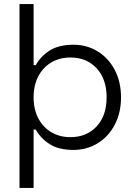

<svg xmlns="http://www.w3.org/2000/svg" viewBox="-20 -720 657 940"><path d="M75.5 -700H144.5V-401.2H155Q179.5 -445 223.8 -473Q268 -501 340 -501Q405 -501 458.1 -468.5Q511.2 -436 541.9 -377.5Q572.5 -319 572.5 -243.5Q572.5 -168 541.9 -109.5Q511.2 -51 458.1 -18.5Q405 14 340 14Q268 14 223.8 -14Q179.5 -42 155 -85.8H144.5V200H75.5ZM324.8 -48.5Q404 -48.5 453 -101.2Q502 -154 502 -243.5Q502 -333 453 -385.8Q404 -438.5 324.8 -438.5Q272.2 -438.5 231.5 -414.5Q190.8 -390.5 167.6 -346.4Q144.5 -302.2 144.5 -243.5Q144.5 -184.8 167.6 -140.6Q190.8 -96.5 231.5 -72.5Q272.2 -48.5 324.8 -48.5Z"/></svg>

Font: Space Grotesk Variable
Style: Regular
Weight: 400
Designer: Florian Karsten (Space Grotesk), Colophon Foundry (Space Mono)
Foundry: Florian Karsten
Version: Version 1.106